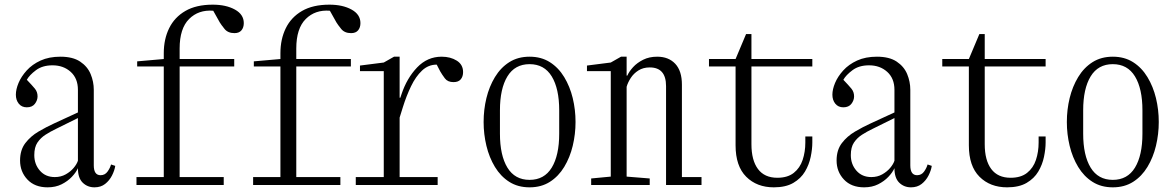

<svg xmlns="http://www.w3.org/2000/svg" viewBox="-20 -793 5040 823"><path d="M184 10Q129 10 97.5 -23.5Q66 -57 66 -105Q66 -150 88.5 -179.5Q111 -209 145 -229Q179 -249 212 -264L314 -311V-408Q314 -457 283 -485Q252 -513 205 -513Q162 -513 134 -492Q106 -471 95 -451Q118 -427 129.5 -413Q141 -399 141 -380Q141 -363 129.5 -348Q118 -333 95 -333Q73 -333 60.5 -348.5Q48 -364 48 -387Q48 -410 59.5 -437.5Q71 -465 94.5 -491Q118 -517 154 -533.5Q190 -550 239 -550Q292 -550 323.5 -529Q355 -508 368.5 -475.5Q382 -443 382 -408V-84Q382 -42 411 -42Q430 -42 441 -57.5Q452 -73 456 -88L474 -82Q471 -62 460 -40.5Q449 -19 430.5 -4.5Q412 10 385 10Q355 10 334.5 -10Q314 -30 314 -72Q306 -54 288 -35Q270 -16 244 -3Q218 10 184 10ZM127 -128Q127 -89 151 -61.5Q175 -34 215 -34Q241 -34 261.5 -45.5Q282 -57 295.5 -73Q309 -89 314 -104V-287L219 -240Q196 -229 175 -215.5Q154 -202 140.5 -182Q127 -162 127 -128Z M682 -34V-508H568V-530L682 -540V-565Q682 -625 705 -672Q728 -719 774.5 -746Q821 -773 892 -773Q949 -773 987 -752Q1025 -731 1025 -694Q1025 -675 1015 -663Q1005 -651 985 -651Q957 -651 942.5 -669Q928 -687 922 -697L894 -747Q831 -752 790.5 -711.5Q750 -671 750 -585V-540H984V-508H750V-34H939V0H565V-34Z M1182 -34V-508H1068V-530L1182 -540V-565Q1182 -625 1205 -672Q1228 -719 1274.5 -746Q1321 -773 1392 -773Q1449 -773 1487 -752Q1525 -731 1525 -694Q1525 -675 1515 -663Q1505 -651 1485 -651Q1457 -651 1442.5 -669Q1428 -687 1422 -697L1394 -747Q1331 -752 1290.5 -711.5Q1250 -671 1250 -585V-540H1484V-508H1250V-34H1439V0H1065V-34Z M1856 -34V0H1505V-34H1625V-488H1523V-512L1625 -525L1669 -550H1693V-374H1696L1701 -389Q1724 -458 1768 -504Q1812 -550 1873 -550Q1911 -550 1938 -533Q1965 -516 1965 -484Q1965 -465 1955 -453Q1945 -441 1924 -441Q1899 -441 1887 -457Q1875 -473 1867 -487L1852 -516Q1816 -516 1789 -490.5Q1762 -465 1742 -423.5Q1722 -382 1707 -334L1693 -289V-34Z M2250 10Q2200 10 2163 -13.5Q2126 -37 2101.5 -77.5Q2077 -118 2065 -168Q2053 -218 2053 -270Q2053 -323 2065 -372.5Q2077 -422 2101.5 -462.5Q2126 -503 2163 -526.5Q2200 -550 2250 -550Q2300 -550 2337 -526.5Q2374 -503 2398.5 -462.5Q2423 -422 2435 -372.5Q2447 -323 2447 -270Q2447 -218 2435 -168Q2423 -118 2398.5 -77.5Q2374 -37 2337 -13.5Q2300 10 2250 10ZM2250 -22Q2313 -22 2345 -74.5Q2377 -127 2377 -220V-320Q2377 -413 2345 -465.5Q2313 -518 2250 -518Q2187 -518 2155 -465.5Q2123 -413 2123 -320V-220Q2123 -127 2155 -74.5Q2187 -22 2250 -22Z M2514 0V-28L2598 -36V-488H2496V-512L2598 -525L2642 -550H2666V-469H2669Q2677 -487 2694 -505.5Q2711 -524 2737 -537Q2763 -550 2797 -550Q2846 -550 2874.5 -519.5Q2903 -489 2903 -430V-34H2987V0H2835V-424Q2835 -504 2765 -504Q2737 -504 2716.5 -491Q2696 -478 2683.5 -458.5Q2671 -439 2666 -421V-36L2765 -28V0Z M3297 10Q3224 10 3178.5 -35.5Q3133 -81 3133 -170V-508H3019V-540H3133L3178 -647H3201V-540H3462V-508H3201V-175Q3201 -106 3229 -68.5Q3257 -31 3312 -31Q3356 -31 3382.5 -52Q3409 -73 3420.5 -107.5Q3432 -142 3432 -182V-208H3462V-182Q3462 -154 3455 -120.5Q3448 -87 3430.5 -57.5Q3413 -28 3380.5 -9Q3348 10 3297 10Z M3684 10Q3629 10 3597.5 -23.5Q3566 -57 3566 -105Q3566 -150 3588.5 -179.5Q3611 -209 3645 -229Q3679 -249 3712 -264L3814 -311V-408Q3814 -457 3783 -485Q3752 -513 3705 -513Q3662 -513 3634 -492Q3606 -471 3595 -451Q3618 -427 3629.5 -413Q3641 -399 3641 -380Q3641 -363 3629.5 -348Q3618 -333 3595 -333Q3573 -333 3560.5 -348.5Q3548 -364 3548 -387Q3548 -410 3559.5 -437.5Q3571 -465 3594.5 -491Q3618 -517 3654 -533.5Q3690 -550 3739 -550Q3792 -550 3823.5 -529Q3855 -508 3868.5 -475.5Q3882 -443 3882 -408V-84Q3882 -42 3911 -42Q3930 -42 3941 -57.5Q3952 -73 3956 -88L3974 -82Q3971 -62 3960 -40.5Q3949 -19 3930.5 -4.5Q3912 10 3885 10Q3855 10 3834.5 -10Q3814 -30 3814 -72Q3806 -54 3788 -35Q3770 -16 3744 -3Q3718 10 3684 10ZM3627 -128Q3627 -89 3651 -61.5Q3675 -34 3715 -34Q3741 -34 3761.5 -45.5Q3782 -57 3795.5 -73Q3809 -89 3814 -104V-287L3719 -240Q3696 -229 3675 -215.5Q3654 -202 3640.5 -182Q3627 -162 3627 -128Z M4297 10Q4224 10 4178.5 -35.5Q4133 -81 4133 -170V-508H4019V-540H4133L4178 -647H4201V-540H4462V-508H4201V-175Q4201 -106 4229 -68.5Q4257 -31 4312 -31Q4356 -31 4382.5 -52Q4409 -73 4420.5 -107.5Q4432 -142 4432 -182V-208H4462V-182Q4462 -154 4455 -120.5Q4448 -87 4430.5 -57.5Q4413 -28 4380.5 -9Q4348 10 4297 10Z M4750 10Q4700 10 4663 -13.5Q4626 -37 4601.5 -77.5Q4577 -118 4565 -168Q4553 -218 4553 -270Q4553 -323 4565 -372.5Q4577 -422 4601.5 -462.5Q4626 -503 4663 -526.5Q4700 -550 4750 -550Q4800 -550 4837 -526.5Q4874 -503 4898.5 -462.5Q4923 -422 4935 -372.5Q4947 -323 4947 -270Q4947 -218 4935 -168Q4923 -118 4898.5 -77.5Q4874 -37 4837 -13.5Q4800 10 4750 10ZM4750 -22Q4813 -22 4845 -74.5Q4877 -127 4877 -220V-320Q4877 -413 4845 -465.5Q4813 -518 4750 -518Q4687 -518 4655 -465.5Q4623 -413 4623 -320V-220Q4623 -127 4655 -74.5Q4687 -22 4750 -22Z"/></svg>

Font: Xanh Mono
Style: Regular
Weight: 400
Monospace: yes
Designer: Lam Bao, Duy Dao
Foundry: Yellow Type Foundry
Version: Version 3.101; ttfautohint (v1.8.3)